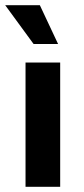

<svg xmlns="http://www.w3.org/2000/svg" viewBox="-26 -717 322 737"><path d="M72 0V-477H205V0ZM-6 -697H127L197 -548H103Z"/></svg>

Font: Mukta Mahee
Style: Bold
Weight: 700
Designer: Shuchita Grover, Noopur Datye, Girish Dalvi, Yashodeep Gholap
Foundry: Ek Type
Version: Version 2.538;PS 1.000;hotconv 16.6.51;makeotf.lib2.5.65220;